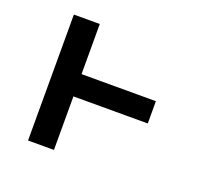

<svg xmlns="http://www.w3.org/2000/svg" viewBox="-96 -633 793 745"><g transform="rotate(20 300.0 -260.0)"><path d="M89 0V-520H196V-313H503V-221H196V0Z"/></g></svg>

Font: Iosevka Etoile Semibold
Style: Regular
Weight: 600
Designer: Belleve Invis
Foundry: Belleve Invis
Version: Version 22.1.2; ttfautohint (v1.8.4)